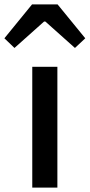

<svg xmlns="http://www.w3.org/2000/svg" viewBox="-60 -854 408 874"><path d="M86.9 0V-549.8H201.2V0ZM-40 -679.7 85.9 -834H202.1L328.1 -679.7L281.2 -635.7L146.5 -755.9H140.6L5.9 -635.7Z"/></svg>

Font: Gen Shin Gothic Medium
Style: Regular
Weight: 500
Designer: [Source Han Sans]
Ryoko NISHIZUKA  (kana & ideographs); Paul D. Hunt (Latin, Greek & Cyrillic); Wenlong ZHANG  (bopomofo
Version: Version 1.002.20150607